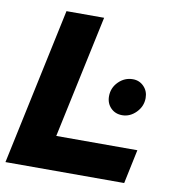

<svg xmlns="http://www.w3.org/2000/svg" viewBox="-79 -772 784 844"><g transform="rotate(10 313.0 -350.0)"><path d="M1 0 150 -700H318L201 -152H563L531 0ZM470 -292Q439 -292 419 -312.5Q399 -333 399 -364Q399 -402 426 -429Q453 -456 490 -456Q519 -456 539 -435.5Q559 -415 559 -384Q559 -347 532 -319.5Q505 -292 470 -292Z"/></g></svg>

Font: Red Hat Display Black
Style: Italic
Weight: 900
Italic angle: -12°
Designer: Pentagram, MCKL
Foundry: Pentagram, MCKL
Version: Version 1.023; ttfautohint (v1.8.3)